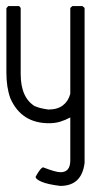

<svg xmlns="http://www.w3.org/2000/svg" viewBox="-20 -407 354 631"><path d="M7 -387H43L48 -381V-164Q48 -85 96 -57L95 -58Q104 -54 114.5 -51.5Q125 -49 139 -47Q169 -47 187 -61Q205 -75 211 -99V-381L218 -387H251L258 -381V128Q249 204 178 204Q137 199 117 190.5Q97 182 97 174Q114 143 122 143Q163 159 179 159Q211 159 211 120V-21Q194 -12 177.5 -7Q161 -2 141 -2Q50 -2 14 -84Q1 -120 1 -168V-380Z"/></svg>

Font: Ekushey Kolom
Style: Regular
Weight: 400
Designer: Al Mamun Sumon
Foundry: Al Mamun Sumon
Version: Version 1.0